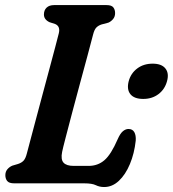

<svg xmlns="http://www.w3.org/2000/svg" viewBox="-20 -720 679 754"><path d="M311 0H36.5Q15.5 0 8.2 -9.2Q1 -18.5 1 -32Q1 -46 9.2 -55.5Q17.5 -65 28.5 -69.5L50.5 -76Q64.5 -80.5 72.5 -89Q80.5 -97.5 85.5 -117.5Q90.5 -137 100.5 -174.2Q110.5 -211.5 123 -258.8Q135.5 -306 149 -356.2Q162.5 -406.5 175 -453Q187.5 -499.5 197 -535.5Q206.5 -571.5 211 -589.5Q217.5 -616.5 197 -625.5L174 -633Q152.5 -643.5 152.5 -663Q152.5 -680 163 -690Q173.5 -700 192.5 -700H398.5Q418 -700 425 -691Q432 -682 432 -668.5Q432 -654.5 424 -645Q416 -635.5 405.5 -631L379 -624Q366.5 -620 358.5 -612Q350.5 -604 345.5 -584Q337.5 -553 323.8 -502Q310 -451 294 -391.8Q278 -332.5 263.2 -276.8Q248.5 -221 237.8 -179.8Q227 -138.5 224 -123.5Q218 -94 229.5 -81.2Q241 -68.5 269.5 -68.5H328Q364 -68.5 390 -90.8Q416 -113 442 -173Q452 -196 462.8 -204.8Q473.5 -213.5 484.5 -213.5Q500.5 -213.5 507.5 -201Q514.5 -188.5 513 -167.5Q507.5 -117 490.2 -75.8Q473 -34.5 447 -10Q421 14.5 389 14.5Q371 14.5 356.2 7.2Q341.5 0 311 0ZM542.5 -331.5Q507 -331.5 492 -350.2Q477 -369 485.5 -401.5Q494 -432.5 519 -451.2Q544 -470 579.5 -470Q614.5 -470 629.5 -451.2Q644.5 -432.5 636 -401.5Q627.5 -369.5 602.5 -350.5Q577.5 -331.5 542.5 -331.5Z"/></svg>

Font: Fraunces 144pt S100 SemiBold
Style: Italic
Weight: 600
Italic angle: -16°
Version: Version 1.000; ttfautohint (v1.8.3)